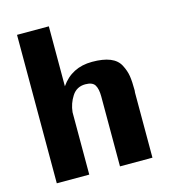

<svg xmlns="http://www.w3.org/2000/svg" viewBox="-104 -771 768 857"><g transform="rotate(-15 280.5 -343.0)"><path d="M53 0V-686H200V-478V-409Q251 -483 345 -483Q396 -483 428 -470Q460 -457 474 -430Q488 -403 492 -377.5Q496 -352 496 -311Q496 -309 495.5 -305.5Q495 -302 495 -301V0H345V-323Q345 -358 334 -376Q323 -394 290 -394Q250 -394 228.5 -361Q207 -328 203 -288V0Z"/></g></svg>

Font: Coval
Style: Black
Weight: 1000
Foundry: Context Ltd
Version: Version 001.000